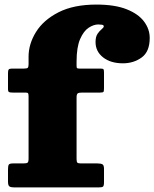

<svg xmlns="http://www.w3.org/2000/svg" viewBox="-20 -820 675 840"><path d="M315 -393.5V-124Q315 -111.5 318.8 -108.2Q322.5 -105 335.5 -105H406.5Q421 -105 428 -101.2Q435 -97.5 435 -81.5V-23Q435 -7 430.5 -3.5Q426 0 409.5 0H43.5Q28 0 21.5 -4.2Q15 -8.5 15 -25.5V-77.5Q15 -93 18 -99Q21 -105 36.5 -105H80.5Q95.5 -105 100.2 -108Q105 -111 105 -126V-398Q105 -408 103 -411.5Q101 -415 91.5 -415H35.5Q24 -415 19.5 -417.2Q15 -419.5 15 -431V-500Q15 -511.5 18 -515.8Q21 -520 33.5 -520H85.5Q98 -520 101.5 -523.5Q105 -527 105 -539V-572Q105 -627.5 137.5 -680Q170 -732.5 236 -766.2Q302 -800 402 -800Q482.5 -800 534 -779.5Q585.5 -759 610.2 -725.8Q635 -692.5 635 -654Q635 -594 599.8 -568.5Q564.5 -543 518 -543Q464 -543 431 -569Q398 -595 398 -636Q398 -659.5 407 -672.5Q416 -685.5 425 -692.5Q434 -699.5 434 -705Q434 -710.5 425.8 -711.8Q417.5 -713 410 -713Q390 -713 368 -698.8Q346 -684.5 330.5 -649Q315 -613.5 315 -550V-531.5Q315 -523.5 317.5 -521.8Q320 -520 327.5 -520H418Q430.5 -520 432.8 -517Q435 -514 435 -502V-433.5Q435 -421 432.5 -418Q430 -415 417.5 -415H338.5Q324.5 -415 319.8 -411.2Q315 -407.5 315 -393.5Z"/></svg>

Font: Besley* Fatface
Style: Regular
Weight: 900
Designer: Owen Earl
Foundry: indestructible type*
Version: Version 3.000; ttfautohint (v1.8.3)